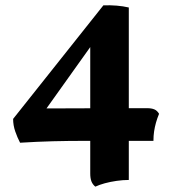

<svg xmlns="http://www.w3.org/2000/svg" viewBox="-20 -526 646 717"><path d="M299 0Q235 0 177 1.5Q119 3 55 7Q45 -12 37 -35Q29 -58 29 -82L366 -506Q391 -507 415.5 -505Q440 -503 461 -498V146Q439 146 415 149.5Q391 153 371 158.5Q351 164 336 171Q326 163 321.5 151.5Q317 140 317 122V-19V-41V-391L344 -388L135 -95L133 -121L419 -122H441H529Q546 -122 556.5 -117.5Q567 -113 574 -101Q567 -84 562.5 -68Q558 -52 555.5 -35.5Q553 -19 553 0Z"/></svg>

Font: Vollkorn
Style: Bold
Weight: 700
Designer: Friedrich Althausen
Foundry: Friedrich Althausen
Version: Version 5.000